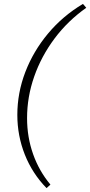

<svg xmlns="http://www.w3.org/2000/svg" viewBox="-20 -763 463 986"><path d="M219 203Q146 128 107.5 31Q69 -66 69 -173Q69 -286 110 -393Q151 -500 226.5 -590.5Q302 -681 406 -743L423 -723Q328 -656 260 -565Q192 -474 155.5 -369.5Q119 -265 119 -156Q119 -59 150 28.5Q181 116 239 185Z"/></svg>

Font: Piazzolla Thin ExtraLight
Style: Italic
Weight: 250
Italic angle: -11.3°
Version: Version 2.005